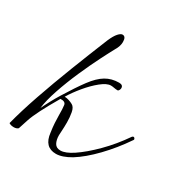

<svg xmlns="http://www.w3.org/2000/svg" viewBox="-121 -562 647 673"><g transform="rotate(30 202.5 -225.5)"><path d="M193 14Q146 14 140 -41Q137 -61 136 -77.5Q135 -94 135 -107Q135 -136 133 -149Q131 -162 111 -161Q61 -76 48.5 -37.5Q36 1 36 1Q30 7 18 7Q10 7 4 4.5Q-2 2 -1 1Q13 -54 37.5 -125Q62 -196 92 -273Q122 -350 151 -421Q161 -444 170.5 -454.5Q180 -465 187 -465Q201 -465 201 -443Q201 -426 190 -408Q180 -390 161 -352.5Q142 -315 121.5 -268.5Q101 -222 85.5 -176.5Q70 -131 66 -98Q74 -115 84.5 -134.5Q95 -154 105 -170Q137 -222 160.5 -253.5Q184 -285 207.5 -299Q231 -313 261 -313Q277 -313 277 -300Q277 -296 274.5 -291.5Q272 -287 269 -287Q262 -287 254.5 -288.5Q247 -290 241 -290Q225 -290 202 -271.5Q179 -253 157 -226.5Q135 -200 120 -175Q128 -175 137.5 -172Q147 -169 154 -165Q165 -159 168.5 -140Q172 -121 172 -101Q172 -82 171 -67Q170 -52 170 -48Q170 -29 177 -16.5Q184 -4 201 -4Q221 -4 251 -24Q284 -46 322.5 -84.5Q361 -123 394 -171Q397 -174 399 -174Q403 -174 405 -170Q407 -166 404 -163Q370 -113 329.5 -71Q289 -29 252 -6Q218 14 193 14Z"/></g></svg>

Font: Gwendolyn
Style: Regular
Weight: 400
Designer: Robert E. Leuschke
Foundry: Robert E. Leuschke
Version: Version 1.010; ttfautohint (v1.8.3)